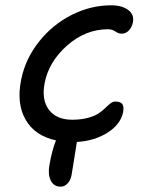

<svg xmlns="http://www.w3.org/2000/svg" viewBox="-20 -555 545 717"><path d="M207 142.1Q179.7 142.1 168.9 117.7Q158.2 93.3 165 59.1Q173.8 7.8 189 -30.8Q109.9 -47.9 75.4 -108.4Q41 -168.9 59.1 -257.8Q74.7 -335 125.2 -398.9Q175.8 -462.9 247.1 -499Q318.4 -535.2 395 -535.2Q435.5 -535.2 459 -517.6Q482.4 -500 476.1 -470.2Q471.7 -451.7 460.4 -440.4Q449.2 -429.2 434.1 -429.2Q423.3 -429.2 410.9 -437.5Q398.4 -445.8 383.8 -445.8Q299.8 -445.8 231.2 -385.5Q162.6 -325.2 147 -246.1Q134.3 -183.1 162.4 -145.5Q190.4 -107.9 250 -107.9Q283.2 -107.9 308.8 -115Q334.5 -122.1 348.6 -131.8Q362.8 -141.6 373 -151.6Q383.3 -161.6 392.3 -168.7Q401.4 -175.8 410.2 -175.8Q429.2 -175.8 436.3 -167Q443.4 -158.2 439.9 -136.2Q430.2 -90.3 381.6 -59.6Q333 -28.8 267.1 -24.9Q264.2 -7.3 259.8 20.8Q255.4 48.8 252.2 68.6Q249 88.4 247.1 99.1Q244.1 117.2 232.7 129.6Q221.2 142.1 207 142.1Z"/></svg>

Font: Shantell Sans Bouncy
Style: Italic
Weight: 400
Italic angle: -11.31°
Designer: Stephen Nixon, Anya Danilova, Shantell Martin
Foundry: Arrow Type
Version: Version 1.006;[9816181b4]